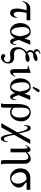

<svg xmlns="http://www.w3.org/2000/svg" viewBox="1696 -2419 943 4375"><g transform="rotate(90 2167.5 -231.5)"><path d="M442 -366H272Q249 -242 249 -182Q249 -73 302 -73Q327 -73 345.5 -91.5Q364 -110 371 -143H386Q386 -81 355.5 -35.5Q325 10 277 10Q221 10 197.5 -33.5Q174 -77 174 -142Q174 -232 214 -366H132Q92 -366 62 -341.5Q32 -317 18 -276H3Q10 -314 27.5 -351.5Q45 -389 81 -419.5Q117 -450 162 -450H442Z M991 -129H1006Q1006 -70 984.5 -30Q963 10 927 10Q871 10 847 -100Q817 -46 782 -18Q747 10 693 10Q612 10 559 -55.5Q506 -121 506 -223Q506 -322 559.5 -391Q613 -460 702 -460Q762 -460 801.5 -417.5Q841 -375 856 -314L901 -450H998L889 -187Q899 -141 918.5 -96.5Q938 -52 958 -52Q982 -52 991 -129ZM808 -208Q775 -432 697 -432Q655 -432 625.5 -392.5Q596 -353 596 -273Q596 -239 600.5 -201Q605 -163 615.5 -119Q626 -75 648.5 -46.5Q671 -18 702 -18Q772 -18 808 -208Z M1197 -683 1205 -667Q1146 -647 1146 -609Q1146 -566 1185 -563Q1258 -615 1323 -615Q1369 -615 1369 -582Q1369 -556 1326 -536Q1283 -516 1232 -516Q1198 -516 1180.5 -496.5Q1163 -477 1163 -450Q1163 -411 1198 -387Q1254 -434 1326 -434Q1355 -434 1372.5 -423.5Q1390 -413 1390 -394Q1390 -373 1368.5 -360Q1347 -347 1324.5 -343Q1302 -339 1281 -339Q1242 -339 1209 -348Q1159 -326 1129.5 -287Q1100 -248 1100 -195Q1100 -80 1216 -80Q1226 -80 1249 -81Q1272 -82 1277 -82Q1427 -82 1427 55Q1427 123 1380.5 170.5Q1334 218 1284 218Q1253 218 1232.5 203.5Q1212 189 1212 162Q1212 144 1223 132.5Q1234 121 1254 121Q1264 121 1282 135.5Q1300 150 1315 150Q1347 150 1371.5 127.5Q1396 105 1396 69Q1396 37 1371 19Q1346 1 1306 1Q1302 1 1266 5.5Q1230 10 1216 10Q1055 10 1055 -163Q1055 -224 1085 -278Q1115 -332 1165 -368Q1123 -396 1123 -449Q1123 -500 1158 -532Q1134 -535 1117.5 -550.5Q1101 -566 1101 -594Q1101 -657 1197 -683Z M1713 -107 1728 -99Q1676 10 1615 10Q1556 10 1556 -78V-344Q1556 -393 1523 -393Q1500 -393 1481 -389V-407Q1544 -426 1636 -460L1640 -456V-79Q1640 -56 1660 -56Q1676 -56 1685.5 -65.5Q1695 -75 1713 -107Z M1953 -507 2012 -639Q2023 -662 2050 -662Q2061 -662 2070.5 -654.5Q2080 -647 2080 -633Q2080 -620 2053 -588L1987 -507ZM2250 -129H2265Q2265 -70 2243.5 -30Q2222 10 2186 10Q2130 10 2106 -100Q2076 -46 2041 -18Q2006 10 1952 10Q1871 10 1818 -55.5Q1765 -121 1765 -223Q1765 -322 1818.5 -391Q1872 -460 1961 -460Q2021 -460 2060.5 -417.5Q2100 -375 2115 -314L2160 -450H2257L2148 -187Q2158 -141 2177.5 -96.5Q2197 -52 2217 -52Q2241 -52 2250 -129ZM2067 -208Q2034 -432 1956 -432Q1914 -432 1884.5 -392.5Q1855 -353 1855 -273Q1855 -239 1859.5 -201Q1864 -163 1874.5 -119Q1885 -75 1907.5 -46.5Q1930 -18 1961 -18Q2031 -18 2067 -208Z M2350 132V-152Q2350 -460 2538 -460Q2626 -460 2685.5 -399.5Q2745 -339 2745 -247Q2745 -138 2686.5 -64Q2628 10 2539 10Q2506 10 2483 2Q2460 -6 2434 -30V131Q2434 185 2418 217H2334Q2350 183 2350 132ZM2434 -273V-88Q2434 -66 2468.5 -44Q2503 -22 2538 -22Q2592 -22 2625.5 -75.5Q2659 -129 2659 -212Q2659 -314 2621 -373Q2583 -432 2526 -432Q2482 -432 2458 -389Q2434 -346 2434 -273Z M3261 -450 3051 -82 3068 -2Q3086 81 3103.5 115.5Q3121 150 3150 150Q3193 150 3201 70H3216Q3216 100 3210 131.5Q3204 163 3186 191.5Q3168 220 3140 220Q3072 220 3047 69L3026 -52L2884 211H2786L2996 -156L2977 -238Q2942 -390 2887 -390Q2874 -390 2861 -371Q2848 -352 2843 -313H2828Q2828 -386 2844.5 -423Q2861 -460 2901 -460Q2943 -460 2966 -398.5Q2989 -337 3021 -185L3163 -450Z M3727 217H3642Q3627 189 3627 131V-308Q3627 -405 3554 -405Q3508 -405 3451 -348V0H3367V-313Q3367 -388 3347 -388Q3322 -388 3299 -339L3285 -345Q3337 -455 3388 -455Q3421 -455 3432 -439.5Q3443 -424 3448 -379H3449Q3520 -460 3593 -460Q3649 -460 3680 -421Q3711 -382 3711 -319V132Q3711 191 3727 217Z M4305 -366H4129Q4144 -344 4168 -323.5Q4192 -303 4209.5 -290.5Q4227 -278 4240.5 -252Q4254 -226 4254 -188Q4254 -112 4187 -51Q4120 10 4026 10Q3941 10 3878.5 -58Q3816 -126 3816 -215Q3816 -330 3876 -390Q3936 -450 4026 -450H4305ZM4164 -171Q4164 -232 4133 -290Q4102 -348 4060 -366Q4035 -366 4011 -360.5Q3987 -355 3962 -342Q3937 -329 3921.5 -301.5Q3906 -274 3906 -234Q3906 -149 3950.5 -83.5Q3995 -18 4048 -18Q4104 -18 4134 -63.5Q4164 -109 4164 -171Z"/></g></svg>

Font: STIX Math
Style: Regular
Weight: 400
Designer: MicroPress Inc., with final additions and corrections provided by Coen Hoffman, Elsevier (retired)
Version: Version 1.1.1